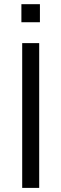

<svg xmlns="http://www.w3.org/2000/svg" viewBox="-20 -915 299 935"><path d="M88.1 0V-705H170.9V0ZM84.2 -806.7V-894.6H174.4V-806.7Z"/></svg>

Font: Mulish ExtraLight
Style: Regular
Weight: 200
Designer: Vernon Adams
Foundry: Vernon Adams
Version: Version 3.603